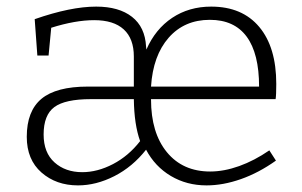

<svg xmlns="http://www.w3.org/2000/svg" viewBox="-20 -553 914 581"><path d="M795 -98 815 -67Q763 -30 709 -11Q655 8 605 8Q545 8 497 -20.5Q449 -49 422 -100Q381 -48 326 -20Q271 8 216 8Q150 8 105.5 -31Q61 -70 61 -139Q61 -217 105.5 -254Q150 -291 246 -291H385V-382Q385 -436 354.5 -464Q324 -492 265 -492Q208 -492 135 -469L127 -385H93L85 -495Q194 -533 271 -533Q340 -533 379.5 -502Q419 -471 422 -412L423 -403Q450 -465 501 -499Q552 -533 619 -533Q713 -533 764.5 -471.5Q816 -410 816 -299Q816 -265 814 -253H437V-252Q437 -151 485 -92.5Q533 -34 616 -34Q658 -34 704 -50.5Q750 -67 795 -98ZM437 -291H764Q764 -391 726.5 -442Q689 -493 615 -493Q538 -493 490.5 -439Q443 -385 437 -291ZM404 -126Q386 -176 385 -253H255Q177 -253 144.5 -229Q112 -205 112 -146Q112 -91 145 -61.5Q178 -32 229 -32Q275 -32 322 -56.5Q369 -81 404 -126Z"/></svg>

Font: Bitter Pro Light
Style: Regular
Weight: 300
Designer: Sol Matas, and Bitter project Authors
Foundry: Sol Matas
Version: Version 1.010